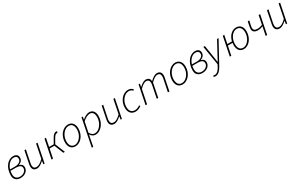

<svg xmlns="http://www.w3.org/2000/svg" viewBox="275 -2264 6619 4255"><g transform="rotate(-30 3584.5 -136.5)"><path d="M209 12C328 12 407 -60 407 -151C407 -213 368 -244 318 -254V-258C374 -276 421 -322 421 -385C421 -455 380 -492 297 -492C179 -492 44 -370 44 -141C44 -47 107 12 209 12ZM213 -21C131 -21 82 -69 82 -148C82 -181 85 -211 91 -239H236C320 -239 370 -208 370 -149C370 -78 303 -21 213 -21ZM292 -458C355 -458 384 -431 384 -380C384 -324 333 -271 228 -271H99C135 -393 221 -458 292 -458Z M630 12C688 12 746 -28 801 -79H805L794 0H826L922 -480H884L813 -125C740 -53 683 -23 640 -23C579 -23 554 -53 554 -113C554 -132 556 -146 562 -175L624 -480H586L524 -170C518 -142 516 -129 516 -105C516 -36 548 12 630 12Z M1003 0H1041L1089 -234H1211L1305 0H1345L1243 -252L1311 -371C1347 -436 1374 -448 1398 -448C1403 -448 1406 -448 1412 -446L1423 -484C1418 -486 1410 -488 1401 -488C1365 -488 1328 -470 1282 -388L1215 -269H1096L1138 -480H1100Z M1612 12C1742 12 1864 -123 1864 -302C1864 -422 1801 -492 1703 -492C1572 -492 1450 -357 1450 -178C1450 -57 1514 12 1612 12ZM1615 -22C1535 -22 1489 -78 1489 -183C1489 -332 1596 -458 1700 -458C1780 -458 1826 -402 1826 -296C1826 -148 1719 -22 1615 -22Z M1907 218H1945L1978 43L2000 -66H2002C2029 -21 2072 12 2129 12C2261 12 2389 -134 2389 -319C2389 -430 2334 -492 2249 -492C2183 -492 2123 -453 2072 -411H2068L2079 -480H2047ZM2130 -22C2084 -22 2045 -45 2009 -106L2062 -367C2117 -420 2188 -458 2242 -458C2308 -458 2350 -409 2350 -312C2350 -166 2245 -22 2130 -22Z M2608 12C2666 12 2724 -28 2779 -79H2783L2772 0H2804L2900 -480H2862L2791 -125C2718 -53 2661 -23 2618 -23C2557 -23 2532 -53 2532 -113C2532 -132 2534 -146 2540 -175L2602 -480H2564L2502 -170C2496 -142 2494 -129 2494 -105C2494 -36 2526 12 2608 12Z M3151 12C3215 12 3268 -18 3301 -46L3283 -70C3252 -45 3201 -22 3156 -22C3065 -22 3021 -78 3021 -183C3021 -331 3129 -458 3238 -458C3284 -458 3313 -444 3338 -413L3361 -433C3336 -469 3297 -492 3240 -492C3112 -492 2983 -364 2983 -178C2983 -57 3048 12 3151 12Z M3410 0H3448L3520 -355C3587 -426 3650 -457 3681 -457C3740 -457 3765 -427 3765 -367C3765 -348 3763 -334 3757 -305L3696 0H3734L3805 -355C3873 -426 3936 -457 3967 -457C4026 -457 4051 -427 4051 -367C4051 -348 4049 -334 4043 -305L3981 0H4020L4082 -310C4088 -338 4090 -351 4090 -375C4090 -444 4057 -492 3977 -492C3930 -492 3869 -456 3802 -391C3799 -445 3771 -492 3692 -492C3645 -492 3585 -454 3532 -403H3528L3539 -480H3507Z M4356 12C4486 12 4608 -123 4608 -302C4608 -422 4545 -492 4447 -492C4316 -492 4194 -357 4194 -178C4194 -57 4258 12 4356 12ZM4359 -22C4279 -22 4233 -78 4233 -183C4233 -332 4340 -458 4444 -458C4524 -458 4570 -402 4570 -296C4570 -148 4463 -22 4359 -22Z M4862 12C4981 12 5060 -60 5060 -151C5060 -213 5021 -244 4971 -254V-258C5027 -276 5074 -322 5074 -385C5074 -455 5033 -492 4950 -492C4832 -492 4697 -370 4697 -141C4697 -47 4760 12 4862 12ZM4866 -21C4784 -21 4735 -69 4735 -148C4735 -181 4738 -211 4744 -239H4889C4973 -239 5023 -208 5023 -149C5023 -78 4956 -21 4866 -21ZM4945 -458C5008 -458 5037 -431 5037 -380C5037 -324 4986 -271 4881 -271H4752C4788 -393 4874 -458 4945 -458Z M5075 219C5153 219 5209 154 5259 61L5555 -480H5515L5351 -176C5326 -130 5300 -82 5276 -36H5272C5265 -80 5259 -131 5252 -176L5204 -480H5165L5246 9L5225 51C5184 132 5135 185 5077 185C5063 185 5051 183 5040 179L5028 208C5042 217 5059 219 5075 219Z M5924 -22C5846 -22 5802 -78 5802 -183C5802 -332 5898 -458 6002 -458C6080 -458 6130 -404 6130 -298C6130 -150 6028 -22 5924 -22ZM5922 12C6052 12 6168 -125 6168 -304C6168 -424 6105 -492 6005 -492C5898 -492 5805 -401 5775 -269H5658L5700 -480H5662L5565 0H5603L5651 -234H5769C5766 -216 5765 -197 5765 -178C5765 -57 5823 12 5922 12Z M6483 0H6521L6618 -480H6579L6534 -254C6494 -237 6455 -227 6408 -227C6342 -227 6307 -250 6307 -309C6307 -326 6310 -344 6315 -365L6340 -480H6301L6277 -365C6272 -341 6269 -318 6269 -301C6269 -224 6323 -193 6401 -193C6441 -193 6490 -203 6528 -222Z M6837 12C6895 12 6953 -28 7008 -79H7012L7001 0H7033L7129 -480H7091L7020 -125C6947 -53 6890 -23 6847 -23C6786 -23 6761 -53 6761 -113C6761 -132 6763 -146 6769 -175L6831 -480H6793L6731 -170C6725 -142 6723 -129 6723 -105C6723 -36 6755 12 6837 12Z"/></g></svg>

Font: Source Sans Pro Light
Style: Italic
Weight: 300
Italic angle: -11°
Designer: Paul D. Hunt
Foundry: Adobe Systems Incorporated
Version: Version 3.006;hotconv 1.0.111;makeotfexe 2.5.65597